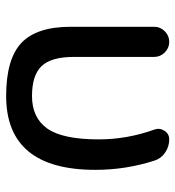

<svg xmlns="http://www.w3.org/2000/svg" viewBox="7 -567 570 624"><g transform="rotate(90 292.0 -255.0)"><path d="M292 10Q172 10 119.5 -39.5Q67 -89 67 -200V-471Q67 -491 81.5 -505.5Q96 -520 116 -520Q136 -520 150.5 -505.5Q165 -491 165 -471V-210Q165 -136 195 -105Q225 -74 292 -74Q363 -74 398 -124Q433 -174 433 -291Q433 -383 401 -472Q395 -489 405 -504.5Q415 -520 433 -520Q456 -520 475.5 -507Q495 -494 502 -472Q532 -379 532 -280Q532 10 292 10Z"/></g></svg>

Font: Rounded Mplus 1c Medium
Style: Regular
Weight: 500
Version: Version 1.059.20150529